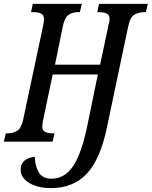

<svg xmlns="http://www.w3.org/2000/svg" viewBox="-38 -734 786 995"><path d="M224 241Q184 241 149 230Q114 219 91.5 197.5Q69 176 69 144Q69 115 89.5 98Q110 81 142 79Q144 127 163 159.5Q182 192 229 192Q298 192 342 125Q386 58 415 -85L469 -348H235L185 -110Q184 -103 182.5 -94Q181 -85 181 -80Q181 -57 196.5 -50Q212 -43 235 -43H245L234 0H-18L-8 -43H2Q28 -43 50 -55.5Q72 -68 82 -114L186 -603Q187 -612 188.5 -620.5Q190 -629 190 -634Q190 -657 174.5 -664Q159 -671 134 -671H123L132 -714H386L376 -671H366Q341 -671 319.5 -658.5Q298 -646 288 -600L247 -399H481L524 -603Q526 -610 528 -619.5Q530 -629 530 -634Q530 -657 514.5 -664Q499 -671 476 -671H466L475 -714H728L718 -671H708Q682 -671 659.5 -658.5Q637 -646 627 -600L516 -73Q482 91 412 166Q342 241 224 241Z"/></svg>

Font: Noto Serif ExtraCondensed Medium
Style: Italic
Weight: 500
Width: 2
Italic angle: -12°
Designer: Monotype Design Team
Foundry: Monotype Imaging Inc.
Version: Version 2.013; ttfautohint (v1.8.4.7-5d5b)